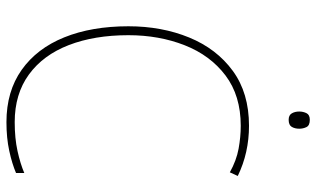

<svg xmlns="http://www.w3.org/2000/svg" viewBox="-208 -832 958 581"><g transform="rotate(90 270.5 -542.0)"><path d="M361 -792Q270 -792 209 -746Q148 -700 117.5 -622.5Q87 -545 87 -452Q87 -349 117 -271.5Q147 -194 206 -151Q265 -108 350 -108Q399 -108 437.5 -116.5Q476 -125 504 -137V-112Q476 -100 437 -91.5Q398 -83 350 -83Q257 -83 192 -129Q127 -175 93.5 -258Q60 -341 60 -452Q60 -553 94 -636Q128 -719 195 -768Q262 -817 361 -817Q443 -817 513 -783L502 -759Q466 -779 430.5 -785.5Q395 -792 361 -792ZM343 -1001Q360 -1001 365 -991Q370 -981 370 -969Q370 -956 364.5 -946.5Q359 -937 343 -937Q329 -937 323.5 -946.5Q318 -956 318 -969Q318 -981 323 -991Q328 -1001 343 -1001Z"/></g></svg>

Font: Noto Sans Telugu UI SemiCondensed Thin
Style: Regular
Weight: 100
Width: 4
Designer: Jelle Bosma - Monotype Design Team
Foundry: Monotype Imaging Inc.
Version: Version 2.005; ttfautohint (v1.8.4.7-5d5b)